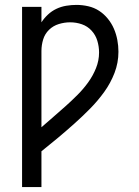

<svg xmlns="http://www.w3.org/2000/svg" viewBox="-20 -548 565 783"><path d="M70 215V-520H149V-457Q160 -474 175.5 -488.5Q191 -503 210 -512Q229 -521 250 -524.5Q271 -528 292 -528Q316 -528 340 -522.5Q364 -517 384 -504Q404 -491 419.5 -472Q435 -453 444.5 -431Q454 -409 458.5 -385Q463 -361 463 -337Q463 -292 447 -250.5Q431 -209 405 -173Q379 -137 348 -105.5Q317 -74 284 -44.5Q251 -15 217 13.5Q183 42 149 69V215ZM149 -29Q174 -51 199 -72.5Q224 -94 248.5 -116Q273 -138 296.5 -161.5Q320 -185 339.5 -212Q359 -239 371.5 -270Q384 -301 384 -334Q384 -358 377 -381.5Q370 -405 353.5 -423Q337 -441 314 -449Q291 -457 266 -457Q243 -457 220 -450Q197 -443 180 -426.5Q163 -410 156 -387Q149 -364 149 -340Z"/></svg>

Font: Iosevka Pride
Style: Regular
Weight: 400
Monospace: yes
Designer: Belleve Invis
Foundry: Belleve Invis
Version: Version 30.3.1; ttfautohint (v1.8.4)